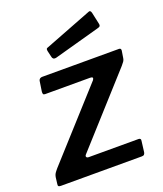

<svg xmlns="http://www.w3.org/2000/svg" viewBox="-148 -844 795 935"><g transform="rotate(-20 250.0 -376.0)"><path d="M6 0Q-4 0 -7 -3.5Q-10 -7 -8 -17L-4 -49Q-2 -60 2.5 -67Q7 -74 18 -87L328 -430Q333 -437 331.5 -441.5Q330 -446 319 -446H86Q78 -446 76 -450.5Q74 -455 75 -464L83 -517Q85 -524 90 -527Q95 -530 101 -530H499Q510 -530 509 -518L503 -480Q502 -472 497 -464.5Q492 -457 484 -448L172 -102Q166 -95 169 -90Q172 -85 179 -85H438Q452 -85 449 -71L442 -15Q441 -9 437.5 -4.5Q434 0 425 0H6ZM436 -740 449 -680Q451 -672 449 -667.5Q447 -663 436 -660L197 -594Q187 -592 182 -596Q177 -600 176 -608L169 -638Q166 -652 173 -654L421 -750Q426 -753 430 -750.5Q434 -748 436 -740Z"/></g></svg>

Font: Libre Franklin SemiBold
Style: Italic
Weight: 600
Italic angle: -8°
Designer: Pablo Impallari, Rodrigo Fuenzalida, Nhung Nguyen
Foundry: Impallari Type
Version: Version 3.000